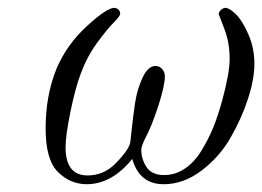

<svg xmlns="http://www.w3.org/2000/svg" viewBox="-20 -458 668 489"><path d="M96.2 -130.9Q96.2 -214.8 124 -283.2Q149.9 -344.2 200.9 -391.1Q252 -438 271 -438Q276.9 -438 281.5 -433.6Q286.1 -429.2 286.1 -423.1Q286.1 -417 269 -399.9Q252 -382.8 226.6 -347.9Q201.2 -313 185.1 -269Q171.9 -233.9 159.4 -173.3Q147 -112.8 147 -83Q147 -11.2 203.1 -11.2Q244.1 -11.2 274.2 -41.5Q304.2 -71.8 311 -91.8Q312 -93.8 315.4 -127.4Q318.8 -161.1 324 -195.6Q329.1 -230 343 -260Q356.9 -290 376 -290Q385.7 -290 392.8 -282.5Q399.9 -274.9 399.9 -263.2Q399.9 -240.2 383.5 -189.2Q367.2 -138.2 349.1 -104Q340.3 -85.9 339.8 -77.1Q339.8 -53.2 353 -32.7Q366.2 -12.2 397.9 -12.2Q426.8 -12.2 450.9 -28.6Q475.1 -44.9 493.2 -74.5Q511.2 -104 523.2 -133.5Q535.2 -163.1 545.9 -202.1Q564.9 -272 564.9 -308.1Q564.9 -350.1 551 -385.5Q537.1 -420.9 537.1 -421.9Q537.1 -427.7 543 -432.9Q548.8 -438 554.2 -438Q564 -438 580.6 -421.9Q597.2 -405.8 612.5 -370.8Q627.9 -335.9 627.9 -294.9Q627.9 -256.8 611.6 -206.3Q595.2 -155.8 566.7 -106.4Q538.1 -57.1 492.4 -22.9Q446.8 11.2 397 11.2Q335 11.2 316.9 -53.2Q265.1 10.7 201.2 11.2Q159.2 11.2 127.7 -19.8Q96.2 -50.8 96.2 -130.9Z"/></svg>

Font: CMU Classical Serif
Style: Italic
Weight: 500
Italic angle: -14.04°
Version: Version 0.7.0